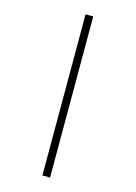

<svg xmlns="http://www.w3.org/2000/svg" viewBox="-146 -838 820 1158"><g transform="rotate(15 264.5 -259.0)"><path d="M239 -762H287V244H239Z"/></g></svg>

Font: Noto Sans Hebrew Thin Light
Style: Regular
Weight: 300
Version: Version 3.001